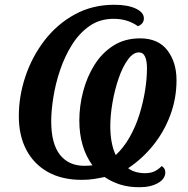

<svg xmlns="http://www.w3.org/2000/svg" viewBox="-20 -745 791 806"><path d="M565 41Q520 41 484 29.5Q448 18 419 -2Q396 3 373.5 6.5Q351 10 323 10Q240 10 181 -23Q122 -56 90.5 -116Q59 -176 59 -257Q59 -342 87 -425Q115 -508 167.5 -576Q220 -644 294 -684.5Q368 -725 460 -725Q516 -725 550 -709Q584 -693 584 -668Q584 -645 559 -635Q516 -666 457 -666Q399 -666 356 -636Q313 -606 282.5 -557.5Q252 -509 232.5 -451.5Q213 -394 204 -337Q195 -280 195 -236Q195 -142 231.5 -95.5Q268 -49 334 -49Q343 -49 351.5 -49.5Q360 -50 368 -51Q313 -127 313 -239Q313 -300 329 -361Q345 -422 376.5 -472.5Q408 -523 456 -553.5Q504 -584 568 -584Q644 -584 682.5 -534Q721 -484 721 -408Q721 -332 695 -262Q669 -192 623 -135Q577 -78 518 -39Q532 -28 550.5 -23Q569 -18 588 -18Q611 -18 627 -25Q643 -32 659 -48Q665 -44 669.5 -37.5Q674 -31 674 -22Q674 6 643 23.5Q612 41 565 41ZM466 -94Q500 -126 525 -170.5Q550 -215 565.5 -265Q581 -315 589 -365Q597 -415 597 -458Q597 -489 589 -507Q581 -525 563 -525Q539 -525 517 -495Q495 -465 478.5 -417.5Q462 -370 452.5 -316Q443 -262 443 -215Q443 -178 449 -147Q455 -116 466 -94Z"/></svg>

Font: Noto Serif SemiCondensed SemiBold
Style: Italic
Weight: 600
Width: 4
Italic angle: -12°
Designer: Monotype Design Team
Foundry: Monotype Imaging Inc.
Version: Version 2.014; ttfautohint (v1.8.4.7-5d5b)